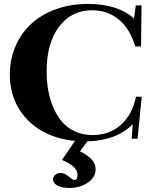

<svg xmlns="http://www.w3.org/2000/svg" viewBox="-20 -696 752 963"><path d="M328.1 246.6Q290.5 246.6 268.3 234.9Q246.1 223.1 246.1 203.6Q246.1 189.9 257.3 180.7Q268.6 171.4 284.7 171.4Q302.7 171.4 325.2 189.9Q347.7 207 351.6 207Q368.7 207 368.7 181.6Q368.7 159.2 350.1 141.4Q331.5 123.5 291 106.4L356 10.7Q262.7 2 189.5 -39.6Q116.2 -81.1 72.8 -154.3Q29.3 -227.5 29.3 -321.8Q29.3 -397.9 57.4 -463.4Q85.4 -528.8 135.7 -575.7Q186 -622.6 259.5 -649.4Q333 -676.3 420.4 -676.3Q570.8 -676.3 652.3 -603L661.1 -668.9H689.9L687.5 -462.9H658.2Q632.8 -550.3 576.7 -597.4Q520.5 -644.5 441.4 -644.5Q338.4 -644.5 276.1 -562Q213.9 -479.5 213.9 -338.4Q213.9 -288.6 221.9 -243.2Q230 -197.8 247.8 -156.2Q265.6 -114.7 291.7 -84.5Q317.9 -54.2 356.9 -36.4Q396 -18.6 443.8 -18.6Q528.8 -18.6 586.4 -70.1Q644 -121.6 662.1 -210.9H690.9L669.9 0H640.6L645.5 -72.8Q564.9 8.8 418 13.2L381.3 63Q422.9 84.5 441.2 105.5Q459.5 126.5 459.5 153.8Q459.5 192.9 420.9 219.7Q382.3 246.6 328.1 246.6Z"/></svg>

Font: Elstob
Style: Bold
Weight: 700
Designer: Peter S. Baker
Version: Version 1.015